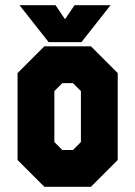

<svg xmlns="http://www.w3.org/2000/svg" viewBox="-20 -718 520 738"><path d="M150.5 0 47.5 -103V-437L150.5 -540H329.5L432.5 -437V-103L329.5 0ZM219.5 -141.5H260.5L291 -172V-368L260.5 -398.5H219.5L189 -368V-172ZM167 -556 55 -698H193.5L230 -644L266.5 -698H405L293 -556Z"/></svg>

Font: Tourney Condensed Black
Style: Regular
Weight: 900
Width: 3
Designer: Tyler Finck
Foundry: Etcetera Type Co
Version: Version 1.010; ttfautohint (v1.8.3)